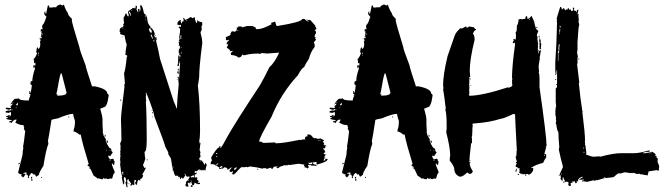

<svg xmlns="http://www.w3.org/2000/svg" viewBox="-20 -773 2923 844"><path d="M243.2 -752.9H247.1L252.9 -749H254.9L260.7 -752.9Q269.5 -726.6 278.3 -715.8Q278.3 -706.5 295.9 -690.4V-682.6Q295.9 -673.3 329.1 -565.4Q329.1 -556.2 356.4 -485.4Q356.4 -478 383.8 -395.5V-393.6H395.5Q452.1 -382.8 452.1 -360.4Q455.6 -360.4 458 -354.5Q451.2 -301.8 436.5 -301.8Q425.3 -295.9 420.9 -295.9V-293.9Q430.7 -260.7 430.7 -247.1V-223.6Q430.7 -213.9 432.6 -194.3H430.7L434.6 -182.6Q432.6 -178.7 432.6 -176.8L436.5 -178.7Q436.5 -173.3 446.3 -159.2L444.3 -155.3Q457.5 -120.1 467.8 -120.1Q469.7 -116.2 469.7 -114.3V-108.4Q472.7 -108.4 475.6 -102.5Q465.8 -90.8 465.8 -86.9L456.1 -88.9V-86.9Q457.5 -73.2 467.8 -73.2Q471.2 -75.2 475.6 -75.2Q478.5 -75.2 481.4 -69.3Q479.5 -69.3 479.5 -67.4Q483.4 -66.9 483.4 -63.5V-57.6L481.4 -47.9Q475.6 -47.9 475.6 -53.7H471.7V-51.8Q471.7 -46.4 485.4 -14.6Q479.5 -14.6 473.6 10.7L469.7 12.7H467.8Q465.8 12.7 465.8 10.7Q458 14.6 454.1 14.6Q448.2 12.7 448.2 10.7L444.3 12.7H440.4Q435.5 8.8 434.6 8.8Q432.6 12.7 432.6 14.6H426.8Q421.4 14.6 415 10.7Q411.1 12.7 409.2 12.7Q409.2 9.8 391.6 -1Q377.9 -31.7 376 -32.2Q370.1 -32.2 370.1 -36.1H376Q376 -38.6 364.3 -45.9Q364.3 -48.8 370.1 -51.8Q342.8 -140.1 335 -180.7Q333 -180.7 333 -182.6L329.1 -180.7Q319.8 -190.9 301.8 -196.3V-198.2L305.7 -200.2L303.7 -204.1Q309.6 -213.4 309.6 -241.2Q301.8 -263.7 301.8 -272.5Q280.8 -272.5 235.4 -252.9Q206.1 -248 206.1 -245.1Q194.3 -168 190.4 -151.4Q192.4 -147.9 192.4 -143.6V-139.6Q182.6 -117.2 170.9 -43.9Q151.4 -15.1 151.4 -4.9L141.6 2.9H139.6Q136.7 2.9 133.8 -6.8Q129.9 -4.9 127.9 -4.9Q127.9 -7.8 120.1 -12.7Q114.7 -12.2 106.4 4.9Q108.4 8.8 108.4 10.7Q104.5 8.8 102.5 8.8V4.9L104.5 1Q102.5 1 98.6 -6.8Q94.7 -4.9 92.8 -4.9V-8.8H96.7V-14.6H92.8L83 -12.7V-8.8L86.9 -10.7L90.8 -4.9Q83.5 6.8 81.1 6.8Q76.2 1 73.2 1V-2.9H77.1V-4.9Q59.6 -10.3 59.6 -14.6L79.1 -92.8Q79.1 -105.5 83 -126H81.1Q85 -143.6 90.8 -196.3L85 -206.1V-208Q85 -210 86.9 -210Q83 -219.7 83 -223.6H75.2Q65.9 -223.6 47.9 -233.4V-235.4L53.7 -247.1H45.9Q37.6 -244.1 30.3 -231.4Q30.3 -235.4 20.5 -235.4V-239.3L32.2 -243.2V-245.1Q6.8 -247.6 6.8 -252.9Q14.6 -252.9 14.6 -258.8H6.8V-262.7Q14.6 -262.7 20.5 -268.6Q21 -264.6 24.4 -264.6H28.3V-280.3Q24.9 -280.3 16.6 -276.4Q13.7 -278.3 4.9 -278.3V-284.2L18.6 -288.1L22.5 -286.1Q30.3 -289.1 30.3 -292L26.4 -293.9Q22.5 -293.5 22.5 -290Q4.9 -292.5 4.9 -295.9Q5.4 -299.8 8.8 -299.8L28.3 -297.9L26.4 -307.6Q34.2 -310.5 34.2 -313.5V-319.3L26.4 -313.5V-315.4Q41 -338.9 47.9 -338.9Q61.5 -338.9 63.5 -340.8Q63.5 -331.1 106.4 -331.1Q107.4 -342.3 112.3 -348.6L110.4 -352.5L114.3 -354.5Q114.3 -360.4 108.4 -360.4V-364.3Q108.4 -366.2 110.4 -366.2L108.4 -370.1V-372.1H112.3V-364.3Q116.7 -364.3 120.1 -399.4Q114.3 -399.4 114.3 -403.3V-411.1Q114.3 -416 122.1 -417Q122.1 -436.5 133.8 -471.7Q131.8 -475.1 131.8 -479.5H129.9V-475.6H126L127.9 -487.3H131.8V-483.4Q135.7 -483.4 135.7 -487.3V-497.1L131.8 -495.1H129.9V-501L127.9 -514.6Q133.3 -514.6 143.6 -540Q140.6 -540 137.7 -545.9L141.6 -547.9Q141.6 -549.8 139.6 -549.8Q141.6 -565.4 145.5 -565.4Q147.5 -562 147.5 -557.6Q157.2 -560.1 157.2 -581.1L155.3 -590.8L159.2 -592.8L157.2 -596.7V-606.4H159.2L163.1 -604.5V-610.4H159.2Q159.2 -613.3 163.1 -627.9H161.1L163.1 -631.8V-635.7L159.2 -633.8V-643.6Q161.1 -643.6 165 -645.5Q165 -643.6 167 -643.6V-647.5L165 -655.3Q167 -659.2 167 -661.1Q165 -661.1 165 -663.1Q172.9 -663.1 182.6 -696.3Q184.6 -696.3 184.6 -698.2L174.8 -710V-717.8Q175.3 -721.7 178.7 -721.7H180.7Q180.7 -719.7 178.7 -719.7Q180.7 -716.3 180.7 -711.9H182.6L190.4 -749H194.3L198.2 -739.3L217.8 -741.2H227.5Q227.5 -747.6 243.2 -752.9ZM165 -626V-620.1H167V-626ZM163.1 -616.2V-612.3H165V-616.2ZM151.4 -604.5H153.3V-600.6H151.4ZM147.5 -538.1 151.4 -536.1V-542Q147.5 -541.5 147.5 -538.1ZM147.5 -532.2V-528.3H149.4V-532.2ZM247.1 -450.2Q239.3 -426.3 233.4 -385.7H231.4Q231.4 -383.8 233.4 -383.8L227.5 -358.4H233.4L231.4 -354.5V-352.5H233.4Q272.5 -352.5 272.5 -366.2L251 -450.2ZM36.1 -325.2V-321.3H38.1V-325.2ZM55.7 -321.3Q55.7 -317.9 49.8 -311.5Q51.8 -311.5 55.7 -309.6Q56.2 -313.5 59.6 -313.5Q57.6 -316.9 57.6 -321.3ZM49.8 -301.8V-297.9H51.8V-301.8ZM32.2 -292V-288.1H34.2V-292ZM18.6 -260.7V-258.8H22.5V-260.7ZM280.3 -260.7H284.2V-256.8H280.3ZM440.4 -180.7Q444.3 -180.2 444.3 -176.8V-172.9H440.4ZM448.2 -155.3H450.2Q454.1 -154.8 454.1 -151.4V-145.5H450.2ZM448.2 -114.3V-110.4H450.2V-114.3ZM461.9 -114.3V-112.3H465.8V-114.3ZM461.9 -71.3V-67.4H465.8V-71.3ZM67.4 -57.6V-55.7Q67.4 -52.7 61.5 -49.8V-55.7Q63.5 -55.7 67.4 -57.6ZM116.2 4.9H122.1V6.8Q122.1 7.8 118.2 12.7V14.6Q124 14.6 124 18.6L118.2 22.5L116.2 8.8ZM161.1 4.9H165V8.8H161.1Z M599.6 -750Q606 -750 613.3 -712.9Q625 -712.9 628.9 -679.7Q628.9 -667.5 652.3 -642.6Q660.2 -631.8 660.2 -619.1H658.2Q658.2 -609.4 666 -607.4Q666 -609.4 668 -609.4V-601.6H669.9Q666 -596.7 666 -593.8Q675.8 -555.2 683.6 -513.7L744.1 -326.2Q755.9 -300.8 755.9 -296.9H757.8Q757.8 -323.7 765.6 -402.3Q763.7 -419.4 763.7 -431.6H759.8V-435.5H765.6V-431.6H767.6Q767.6 -447.8 771.5 -492.2V-496.1L767.6 -494.1Q767.6 -496.1 765.6 -496.1V-494.1L767.6 -484.4L759.8 -482.4V-484.4Q763.7 -494.6 763.7 -525.4V-529.3H767.6V-523.4L771.5 -525.4Q771.5 -523.4 773.4 -523.4V-529.3Q765.6 -529.3 765.6 -546.9Q765.6 -560.5 771.5 -560.5V-562.5Q771.5 -564.5 769.5 -564.5L771.5 -568.4V-572.3Q767.6 -570.3 765.6 -570.3H763.7V-572.3H767.6L765.6 -585.9Q766.1 -599.6 769.5 -599.6L767.6 -609.4Q771.5 -630.4 771.5 -636.7V-648.4Q765.6 -648.4 765.6 -652.3Q766.1 -656.2 769.5 -656.2H771.5L775.4 -654.3V-664.1H773.4L769.5 -662.1Q766.1 -664.1 759.8 -664.1V-668Q759.8 -679.7 773.4 -685.5L775.4 -681.6Q773.4 -677.7 773.4 -675.8Q777.3 -675.8 777.3 -669.9H779.3Q779.3 -679.7 787.1 -679.7V-685.5L785.2 -695.3Q793 -691.4 793 -685.5Q804.7 -688.5 816.4 -697.3H820.3L826.2 -693.4H828.1L834 -697.3H835.9Q839.4 -671.9 845.7 -671.9Q845.7 -677.7 847.7 -677.7L845.7 -681.6V-683.6H847.7Q855 -676.8 867.2 -675.8L869.1 -671.9V-662.1L865.2 -656.2Q865.2 -654.3 867.2 -654.3L865.2 -650.4L867.2 -646.5Q867.2 -640.1 861.3 -630.9Q869.1 -601.6 869.1 -585.9V-582Q855.5 -479.5 855.5 -433.6Q851.1 -398.4 849.6 -398.4Q859.4 -315.9 859.4 -199.2Q859.4 -168 855.5 -152.3L857.4 -148.4L855.5 -144.5V-142.6H857.4V-146.5L861.3 -144.5L857.4 -113.3Q861.3 -105.5 861.3 -101.6L859.4 -97.7L861.3 -85.9V-84Q861.3 -81.1 855.5 -78.1Q857.4 -74.7 857.4 -68.4H859.4Q861.3 -68.4 861.3 -70.3Q868.7 -68.4 878.9 -48.8H880.9Q880.9 -56.6 884.8 -56.6Q888.7 -50.3 888.7 -44.9Q885.3 -40.5 882.8 -23.4L878.9 -25.4L875 -23.4Q875 -27.3 871.1 -27.3Q871.1 -23.4 867.2 -23.4L861.3 -27.3Q861.3 -23.4 857.4 -23.4V-29.3H855.5Q855.5 -27.8 843.8 -19.5L839.8 -21.5Q835.9 -21 835.9 -17.6V-13.7L843.8 -11.7V-7.8L835.9 -5.9Q836.4 7.8 839.8 7.8Q843.8 5.9 845.7 5.9L847.7 9.8Q845.7 13.7 845.7 15.6Q850.6 21.5 853.5 21.5V23.4L849.6 29.3L853.5 31.2L857.4 29.3L859.4 33.2V35.2L851.6 37.1Q851.6 35.2 849.6 35.2Q849.6 37.1 847.7 37.1Q847.7 33.2 843.8 33.2Q843.8 35.2 841.8 35.2Q841.8 32.2 835.9 29.3Q833.5 41 830.1 41H828.1Q825.2 41 822.3 35.2L824.2 31.2Q817.9 27.3 814.5 27.3L816.4 31.2V33.2H812.5V29.3H810.5L804.7 33.2Q808.6 43 808.6 46.9H798.8L794.9 41Q796.4 33.2 798.8 33.2L796.9 29.3L802.7 19.5L806.6 21.5H808.6V19.5Q808.6 17.6 806.6 17.6L814.5 3.9Q810.5 3.9 810.5 2L806.6 3.9H802.7Q800.3 3.9 793 -9.8L791 -5.9Q794.9 -5.4 794.9 -2L785.2 11.7H783.2L777.3 7.8H775.4V13.7H771.5Q771.5 3.9 767.6 3.9Q767.6 5.9 765.6 5.9L759.8 -2L755.9 0H752Q747.6 0 742.2 -23.4Q738.3 -23.4 738.3 -25.4L740.2 -29.3Q736.8 -37.1 732.4 -70.3Q732.4 -77.1 720.7 -93.8Q718.8 -100.6 718.8 -101.6H720.7L707 -127Q707 -133.8 658.2 -261.7Q658.2 -277.8 623 -365.2H621.1V-361.3Q621.1 -359.4 623 -359.4L621.1 -349.6V-341.8Q621.1 -335.4 623 -332Q623 -330.1 621.1 -326.2Q625 -265.6 625 -164.1V-158.2Q625 -105.5 615.2 -105.5Q617.2 -78.1 619.1 -76.2Q613.8 -56.6 609.4 -50.8V-43Q613.3 -43 613.3 -35.2H615.2L619.1 -37.1Q619.1 -35.2 621.1 -35.2Q613.8 -18.1 605.5 -5.9V-3.9H609.4Q606.9 13.7 595.7 13.7V15.6L597.7 19.5L593.8 21.5Q593.8 17.6 589.8 17.6Q584.5 17.6 582 39.1H580.1Q577.1 39.1 574.2 33.2V29.3L578.1 23.4V17.6Q574.7 19.5 570.3 19.5V41H568.4L562.5 37.1Q562.5 40 556.6 43H552.7V41L556.6 33.2L546.9 21.5Q544.9 18.1 544.9 13.7Q542 13.7 539.1 19.5V23.4Q539.1 27.8 541 31.2Q539.1 34.7 539.1 39.1L541 48.8L537.1 50.8Q535.2 47.4 531.2 27.3L535.2 25.4Q533.2 5.9 529.3 5.9H525.4Q525.4 11.7 523.4 11.7L527.3 25.4Q525.4 28.3 525.4 37.1H521.5L515.6 9.8V7.8Q515.6 5.9 517.6 5.9Q511.7 -12.7 507.8 -52.7Q509.8 -56.6 509.8 -58.6Q507.8 -62.5 507.8 -64.5H509.8L507.8 -68.4Q507.8 -76.7 509.8 -89.8L507.8 -93.8Q509.8 -97.2 509.8 -101.6Q509.8 -103.5 507.8 -103.5L509.8 -113.3V-132.8Q509.8 -137.2 507.8 -140.6L513.7 -156.2Q513.7 -191.9 511.7 -248Q511.7 -270 527.3 -392.6L525.4 -402.3H529.3L525.4 -451.2Q531.2 -463.4 537.1 -521.5Q539.1 -521.5 539.1 -527.3Q539.1 -531.2 531.2 -531.2Q531.2 -547.4 537.1 -578.1Q533.2 -583.5 527.3 -617.2Q507.8 -622.1 507.8 -625V-627L509.8 -630.9Q505.9 -630.9 505.9 -634.8V-636.7Q505.9 -650.9 517.6 -654.3Q517.6 -652.3 519.5 -652.3Q519.5 -655.3 523.4 -660.2Q521.5 -663.6 521.5 -668Q525.4 -668 525.4 -671.9Q523.4 -679.7 523.4 -695.3Q531.2 -707 531.2 -712.9H537.1Q537.1 -701.2 546.9 -701.2L544.9 -705.1L546.9 -709Q543 -709 543 -712.9H544.9L543 -716.8V-720.7Q543 -725.1 560.5 -734.4Q560.5 -738.3 568.4 -738.3V-736.3H572.3V-740.2H574.2V-736.3H576.2V-748H578.1Q582 -747.6 582 -744.1V-742.2L580.1 -730.5Q585.9 -721.7 585.9 -718.8H587.9V-722.7L585.9 -732.4Q587.9 -732.4 591.8 -734.4Q593.8 -731.4 593.8 -722.7H595.7L597.7 -732.4V-734.4L595.7 -748ZM556.6 -728.5V-724.6H558.6V-728.5ZM546.9 -722.7V-716.8Q552.7 -710.9 552.7 -703.1H554.7V-712.9Q550.8 -721.7 546.9 -722.7ZM617.2 -709V-697.3H619.1V-709ZM619.1 -687.5V-683.6H621.1V-687.5ZM798.8 -683.6V-681.6H802.7V-683.6ZM640.6 -652.3V-650.4Q641.1 -646.5 644.5 -646.5V-648.4Q644.5 -652.3 640.6 -652.3ZM519.5 -650.4V-646.5H521.5V-650.4ZM634.8 -648.4Q634.8 -632.3 646.5 -627V-628.9Q644.5 -632.8 644.5 -634.8L648.4 -632.8V-634.8Q645 -643.6 636.7 -648.4ZM642.6 -623V-621.1H646.5V-623ZM642.6 -619.1V-617.2Q648.4 -607.4 648.4 -603.5H652.3Q652.3 -607.4 646.5 -619.1ZM662.1 -619.1H664.1V-615.2H662.1ZM773.4 -617.2V-601.6H777.3V-603.5L775.4 -607.4Q777.3 -610.8 777.3 -615.2V-617.2ZM515.6 -611.3H519.5V-609.4H515.6ZM660.2 -603.5V-599.6H662.1V-603.5ZM654.3 -597.7V-595.7Q656.2 -591.8 656.2 -589.8H658.2V-595.7ZM769.5 -591.8V-587.9H771.5V-591.8ZM775.4 -566.4V-562.5H777.3V-566.4ZM775.4 -544.9V-537.1H777.3V-544.9ZM769.5 -539.1V-535.2H771.5V-539.1ZM769.5 -519.5V-515.6H771.5V-519.5ZM767.6 -502V-498H771.5V-502ZM761.7 -470.7H765.6V-462.9H761.7ZM759.8 -459H765.6V-449.2H763.7Q759.8 -449.2 759.8 -453.1ZM757.8 -423.8H761.7V-421.9H757.8ZM511.7 -335.9 513.7 -332 509.8 -330.1 507.8 -334ZM646.5 -287.1H650.4V-285.2H646.5ZM648.4 -279.3H652.3V-275.4H648.4ZM648.4 -259.8H652.3V-257.8H648.4ZM625 -72.3H628.9V-68.4H625ZM859.4 -66.4V-64.5H863.3V-66.4ZM740.2 -41V-37.1H742.2V-41ZM515.6 -13.7Q519.5 -13.7 519.5 -3.9H521.5V-19.5Q518.6 -19.5 515.6 -13.7ZM843.8 -15.6H845.7V-11.7H843.8ZM818.4 2Q820.3 5.9 820.3 7.8L824.2 5.9H830.1L834 7.8V2Q834 -2 830.1 -2H828.1Q823.2 2 818.4 2ZM818.4 21.5Q818.8 25.4 822.3 25.4V21.5ZM544.9 33.2H548.8Q548.8 37.1 544.9 37.1ZM822.3 41H826.2V48.8H822.3Q818.4 48.8 818.4 44.9Q818.8 41 822.3 41Z M1308.6 -689.9H1318.4Q1329.6 -678.2 1337.9 -678.2L1328.1 -686V-688L1335.9 -684.1Q1339.8 -686 1341.8 -686Q1344.2 -686 1367.2 -658.7L1365.2 -654.8Q1369.6 -654.8 1371.1 -645Q1363.3 -642.1 1363.3 -639.2Q1366.2 -639.2 1369.1 -633.3V-627.4Q1363.3 -620.1 1363.3 -613.8V-609.9H1367.2V-606L1365.2 -602.1Q1369.1 -601.6 1369.1 -598.1L1359.4 -586.4Q1363.3 -580.1 1363.3 -574.7V-566.9Q1345.7 -545.4 1337.9 -514.2Q1322.8 -492.2 1316.4 -477.1Q1308.1 -476.6 1289.1 -441.9Q1214.8 -361.3 1173.8 -260.3Q1119.1 -165.5 1119.1 -150.9H1121.1Q1123 -150.9 1123 -148.9L1127 -150.9L1136.7 -145H1146.5Q1160.2 -145 1189.5 -147Q1189.9 -143.1 1193.4 -143.1Q1223.6 -143.1 1298.8 -158.7V-156.7Q1308.1 -160.6 1322.3 -160.6Q1320.3 -164.6 1320.3 -166.5Q1321.8 -174.3 1334 -174.3V-176.3H1330.1V-178.2Q1330.6 -182.1 1334 -182.1H1335.9Q1347.7 -182.1 1355.5 -168.5Q1358.4 -168.5 1363.3 -164.6L1367.2 -166.5Q1375 -162.6 1378.9 -162.6L1388.7 -164.6Q1404.3 -157.2 1404.3 -154.8V-152.8H1398.4L1406.2 -139.2Q1402.3 -138.7 1402.3 -135.3L1414.1 -133.3V-129.4H1408.2L1410.2 -125.5L1406.2 -119.6L1402.3 -121.6H1400.4V-117.7Q1405.3 -117.7 1410.2 -104Q1404.3 -102.5 1402.3 -96.2L1412.1 -94.2L1404.3 -80.6H1410.2V-78.6Q1404.8 -78.6 1402.3 -66.9H1404.3Q1410.2 -66.9 1410.2 -74.7H1419.9V-72.8Q1419.9 -62 1373 -49.3L1371.1 -53.2V-55.2L1373 -59.1Q1371.1 -59.1 1367.2 -61L1357.4 -59.1Q1353.5 -61 1351.6 -61Q1351.6 -57.1 1335.9 -57.1Q1337.9 -53.2 1337.9 -51.3H1353.5L1351.6 -55.2V-59.1H1355.5Q1355.5 -49.3 1367.2 -49.3Q1371.1 -48.8 1371.1 -45.4V-43.5Q1360.4 -45.4 1355.5 -45.4Q1351.6 -43.5 1349.6 -43.5Q1349.6 -47.4 1345.7 -47.4H1334V-41.5H1337.9V-39.6Q1337.9 -36.6 1330.1 -31.7Q1330.1 -34.7 1324.2 -37.6L1320.3 -35.6L1318.4 -39.6Q1320.3 -39.6 1320.3 -41.5Q1316.4 -41.5 1316.4 -45.4L1318.4 -49.3L1293 -53.2L1252 -47.4Q1248 -49.3 1246.1 -49.3L1244.1 -45.4L1240.2 -47.4Q1236.3 -45.4 1234.4 -45.4Q1230.5 -47.4 1228.5 -47.4Q1228.5 -44.9 1209 -39.6Q1209 -36.6 1201.2 -33.7Q1195.3 -33.7 1195.3 -41.5Q1179.7 -41.5 1179.7 -31.7H1171.9V-35.6H1169.9Q1166.5 -35.6 1152.3 -29.8Q1152.3 -33.7 1148.4 -33.7H1140.6Q1136.2 -33.7 1132.8 -31.7Q1112.8 -37.6 1078.1 -41.5L1068.4 -37.6L1064.5 -39.6Q1053.7 -37.6 1046.9 -37.6Q1044.9 -37.6 1044.9 -39.6Q1039.1 -39.6 1015.6 -12.2L1007.8 -6.3H1003.9L1000 -8.3Q1003.9 -14.6 1003.9 -20H1002Q998 -19.5 998 -16.1Q988.3 -18.6 988.3 -22Q988.3 -23.9 998 -35.6V-37.6Q996.1 -37.6 980.5 -25.9Q980.5 -37.6 964.8 -37.6Q964.8 -34.7 959 -31.7H957L953.1 -33.7Q953.1 -29.8 949.2 -29.8H947.3Q943.4 -29.8 943.4 -33.7L945.3 -37.6Q937 -37.6 933.6 -45.4Q929.7 -43.5 927.7 -43.5V-47.4L939.5 -51.3Q939.5 -55.2 935.5 -55.2Q935.5 -52.7 925.8 -47.4Q919.4 -51.3 914.1 -51.3H906.2V-55.2Q906.2 -61.5 912.1 -68.8Q908.2 -75.2 908.2 -80.6Q928.2 -115.7 941.4 -125.5Q941.4 -123.5 943.4 -123.5Q943.4 -131.3 947.3 -131.3H949.2V-129.4L947.3 -125.5L951.2 -123.5Q961.4 -138.2 978.5 -170.4Q1009.8 -227.1 1123 -398.9Q1140.6 -429.2 1164.1 -477.1Q1188.5 -499.5 1207 -541.5H1205.1Q1199.2 -541.5 1154.3 -537.6Q1137.7 -539.6 1127 -539.6L1125 -535.6L1115.2 -537.6Q1079.1 -537.6 1054.7 -529.8V-531.7L1050.8 -529.8L1044.9 -533.7Q1041.5 -520 1027.3 -520Q1022 -528.3 996.1 -531.7L994.1 -535.6Q998 -547.4 1003.9 -547.4V-549.3H1000L990.2 -547.4V-549.3L992.2 -553.2Q987.8 -553.2 976.6 -564.9L982.4 -574.7V-578.6H976.6V-584.5Q982.9 -594.2 986.3 -594.2V-598.1L982.4 -596.2H976.6Q972.7 -596.2 972.7 -600.1Q972.7 -602.1 974.6 -602.1L972.7 -606V-609.9Q975.1 -609.9 994.1 -619.6L992.2 -623.5Q997.6 -635.3 1000 -635.3H1005.9Q1007.8 -635.3 1007.8 -633.3Q1021.5 -633.3 1021.5 -648.9Q1019.5 -648.9 1019.5 -650.9Q1027.3 -651.9 1027.3 -656.7H1043V-652.8Q1045.9 -652.8 1066.4 -658.7H1089.8Q1105.5 -652.3 1105.5 -648.9Q1103.5 -648.9 1103.5 -647L1107.4 -645H1113.3Q1134.3 -645 1173.8 -666.5L1171.9 -670.4V-672.4L1189.5 -678.2Q1194.3 -658.7 1197.3 -658.7H1199.2Q1308.6 -676.3 1308.6 -689.9ZM1023.4 -641.1Q1023.9 -637.2 1027.3 -637.2V-641.1ZM1378.9 -156.7V-154.8H1382.8V-156.7ZM1384.8 -154.8V-152.8H1388.7V-154.8ZM929.7 -100.1V-96.2H931.6Q935.5 -96.2 935.5 -100.1ZM929.7 -86.4V-82.5H935.5V-84.5Q933.6 -84.5 929.7 -86.4ZM947.3 -37.6V-33.7H949.2Q954.1 -37.6 959 -37.6Q959 -40.5 953.1 -43.5Q950.2 -43.5 947.3 -37.6ZM1197.3 -41.5V-39.6H1201.2V-41.5ZM1009.8 -31.7V-25.9H1011.7Q1014.2 -25.9 1021.5 -35.6V-37.6Q1009.8 -35.2 1009.8 -31.7ZM1111.3 -31.7Q1115.2 -31.2 1115.2 -27.8L1111.3 -25.9Z M1667 -752.9H1670.9L1676.8 -749H1678.7L1684.6 -752.9Q1693.4 -726.6 1702.1 -715.8Q1702.1 -706.5 1719.7 -690.4V-682.6Q1719.7 -673.3 1752.9 -565.4Q1752.9 -556.2 1780.3 -485.4Q1780.3 -478 1807.6 -395.5V-393.6H1819.3Q1876 -382.8 1876 -360.4Q1879.4 -360.4 1881.8 -354.5Q1875 -301.8 1860.4 -301.8Q1849.1 -295.9 1844.7 -295.9V-293.9Q1854.5 -260.7 1854.5 -247.1V-223.6Q1854.5 -213.9 1856.4 -194.3H1854.5L1858.4 -182.6Q1856.4 -178.7 1856.4 -176.8L1860.4 -178.7Q1860.4 -173.3 1870.1 -159.2L1868.2 -155.3Q1881.3 -120.1 1891.6 -120.1Q1893.6 -116.2 1893.6 -114.3V-108.4Q1896.5 -108.4 1899.4 -102.5Q1889.6 -90.8 1889.6 -86.9L1879.9 -88.9V-86.9Q1881.3 -73.2 1891.6 -73.2Q1895 -75.2 1899.4 -75.2Q1902.3 -75.2 1905.3 -69.3Q1903.3 -69.3 1903.3 -67.4Q1907.2 -66.9 1907.2 -63.5V-57.6L1905.3 -47.9Q1899.4 -47.9 1899.4 -53.7H1895.5V-51.8Q1895.5 -46.4 1909.2 -14.6Q1903.3 -14.6 1897.5 10.7L1893.6 12.7H1891.6Q1889.6 12.7 1889.6 10.7Q1881.8 14.6 1877.9 14.6Q1872.1 12.7 1872.1 10.7L1868.2 12.7H1864.3Q1859.4 8.8 1858.4 8.8Q1856.4 12.7 1856.4 14.6H1850.6Q1845.2 14.6 1838.9 10.7Q1835 12.7 1833 12.7Q1833 9.8 1815.4 -1Q1801.8 -31.7 1799.8 -32.2Q1793.9 -32.2 1793.9 -36.1H1799.8Q1799.8 -38.6 1788.1 -45.9Q1788.1 -48.8 1793.9 -51.8Q1766.6 -140.1 1758.8 -180.7Q1756.8 -180.7 1756.8 -182.6L1752.9 -180.7Q1743.7 -190.9 1725.6 -196.3V-198.2L1729.5 -200.2L1727.5 -204.1Q1733.4 -213.4 1733.4 -241.2Q1725.6 -263.7 1725.6 -272.5Q1704.6 -272.5 1659.2 -252.9Q1629.9 -248 1629.9 -245.1Q1618.2 -168 1614.3 -151.4Q1616.2 -147.9 1616.2 -143.6V-139.6Q1606.4 -117.2 1594.7 -43.9Q1575.2 -15.1 1575.2 -4.9L1565.4 2.9H1563.5Q1560.5 2.9 1557.6 -6.8Q1553.7 -4.9 1551.8 -4.9Q1551.8 -7.8 1543.9 -12.7Q1538.6 -12.2 1530.3 4.9Q1532.2 8.8 1532.2 10.7Q1528.3 8.8 1526.4 8.8V4.9L1528.3 1Q1526.4 1 1522.5 -6.8Q1518.6 -4.9 1516.6 -4.9V-8.8H1520.5V-14.6H1516.6L1506.8 -12.7V-8.8L1510.7 -10.7L1514.6 -4.9Q1507.3 6.8 1504.9 6.8Q1500 1 1497.1 1V-2.9H1501V-4.9Q1483.4 -10.3 1483.4 -14.6L1502.9 -92.8Q1502.9 -105.5 1506.8 -126H1504.9Q1508.8 -143.6 1514.6 -196.3L1508.8 -206.1V-208Q1508.8 -210 1510.7 -210Q1506.8 -219.7 1506.8 -223.6H1499Q1489.7 -223.6 1471.7 -233.4V-235.4L1477.5 -247.1H1469.7Q1461.4 -244.1 1454.1 -231.4Q1454.1 -235.4 1444.3 -235.4V-239.3L1456.1 -243.2V-245.1Q1430.7 -247.6 1430.7 -252.9Q1438.5 -252.9 1438.5 -258.8H1430.7V-262.7Q1438.5 -262.7 1444.3 -268.6Q1444.8 -264.6 1448.2 -264.6H1452.1V-280.3Q1448.7 -280.3 1440.4 -276.4Q1437.5 -278.3 1428.7 -278.3V-284.2L1442.4 -288.1L1446.3 -286.1Q1454.1 -289.1 1454.1 -292L1450.2 -293.9Q1446.3 -293.5 1446.3 -290Q1428.7 -292.5 1428.7 -295.9Q1429.2 -299.8 1432.6 -299.8L1452.1 -297.9L1450.2 -307.6Q1458 -310.5 1458 -313.5V-319.3L1450.2 -313.5V-315.4Q1464.8 -338.9 1471.7 -338.9Q1485.4 -338.9 1487.3 -340.8Q1487.3 -331.1 1530.3 -331.1Q1531.2 -342.3 1536.1 -348.6L1534.2 -352.5L1538.1 -354.5Q1538.1 -360.4 1532.2 -360.4V-364.3Q1532.2 -366.2 1534.2 -366.2L1532.2 -370.1V-372.1H1536.1V-364.3Q1540.5 -364.3 1543.9 -399.4Q1538.1 -399.4 1538.1 -403.3V-411.1Q1538.1 -416 1545.9 -417Q1545.9 -436.5 1557.6 -471.7Q1555.7 -475.1 1555.7 -479.5H1553.7V-475.6H1549.8L1551.8 -487.3H1555.7V-483.4Q1559.6 -483.4 1559.6 -487.3V-497.1L1555.7 -495.1H1553.7V-501L1551.8 -514.6Q1557.1 -514.6 1567.4 -540Q1564.5 -540 1561.5 -545.9L1565.4 -547.9Q1565.4 -549.8 1563.5 -549.8Q1565.4 -565.4 1569.3 -565.4Q1571.3 -562 1571.3 -557.6Q1581.1 -560.1 1581.1 -581.1L1579.1 -590.8L1583 -592.8L1581.1 -596.7V-606.4H1583L1586.9 -604.5V-610.4H1583Q1583 -613.3 1586.9 -627.9H1585L1586.9 -631.8V-635.7L1583 -633.8V-643.6Q1585 -643.6 1588.9 -645.5Q1588.9 -643.6 1590.8 -643.6V-647.5L1588.9 -655.3Q1590.8 -659.2 1590.8 -661.1Q1588.9 -661.1 1588.9 -663.1Q1596.7 -663.1 1606.4 -696.3Q1608.4 -696.3 1608.4 -698.2L1598.6 -710V-717.8Q1599.1 -721.7 1602.5 -721.7H1604.5Q1604.5 -719.7 1602.5 -719.7Q1604.5 -716.3 1604.5 -711.9H1606.4L1614.3 -749H1618.2L1622.1 -739.3L1641.6 -741.2H1651.4Q1651.4 -747.6 1667 -752.9ZM1588.9 -626V-620.1H1590.8V-626ZM1586.9 -616.2V-612.3H1588.9V-616.2ZM1575.2 -604.5H1577.1V-600.6H1575.2ZM1571.3 -538.1 1575.2 -536.1V-542Q1571.3 -541.5 1571.3 -538.1ZM1571.3 -532.2V-528.3H1573.2V-532.2ZM1670.9 -450.2Q1663.1 -426.3 1657.2 -385.7H1655.3Q1655.3 -383.8 1657.2 -383.8L1651.4 -358.4H1657.2L1655.3 -354.5V-352.5H1657.2Q1696.3 -352.5 1696.3 -366.2L1674.8 -450.2ZM1460 -325.2V-321.3H1461.9V-325.2ZM1479.5 -321.3Q1479.5 -317.9 1473.6 -311.5Q1475.6 -311.5 1479.5 -309.6Q1480 -313.5 1483.4 -313.5Q1481.4 -316.9 1481.4 -321.3ZM1473.6 -301.8V-297.9H1475.6V-301.8ZM1456.1 -292V-288.1H1458V-292ZM1442.4 -260.7V-258.8H1446.3V-260.7ZM1704.1 -260.7H1708V-256.8H1704.1ZM1864.3 -180.7Q1868.2 -180.2 1868.2 -176.8V-172.9H1864.3ZM1872.1 -155.3H1874Q1877.9 -154.8 1877.9 -151.4V-145.5H1874ZM1872.1 -114.3V-110.4H1874V-114.3ZM1885.7 -114.3V-112.3H1889.6V-114.3ZM1885.7 -71.3V-67.4H1889.6V-71.3ZM1491.2 -57.6V-55.7Q1491.2 -52.7 1485.4 -49.8V-55.7Q1487.3 -55.7 1491.2 -57.6ZM1540 4.9H1545.9V6.8Q1545.9 7.8 1542 12.7V14.6Q1547.9 14.6 1547.9 18.6L1542 22.5L1540 8.8ZM1585 4.9H1588.9V8.8H1585Z M2306.6 -689.9V-686Q2310.5 -686 2310.5 -689.9ZM2337.9 -654.8H2341.8V-648.9Q2337.9 -648.9 2337.9 -652.8ZM2347.7 -615.7H2351.6V-607.9Q2347.7 -607.9 2347.7 -611.8ZM2349.6 -604H2351.6Q2355 -604 2357.4 -590.3Q2355.5 -586.4 2355.5 -584.5Q2359.4 -584 2359.4 -580.6L2357.4 -561Q2359.4 -561 2359.4 -559.1L2351.6 -555.2V-586.4Q2351.6 -590.8 2349.6 -594.2L2351.6 -598.1Q2349.6 -602.1 2349.6 -604ZM2044.9 -428.2H2048.8V-424.3H2044.9ZM2046.9 -398.9H2050.8V-397H2046.9ZM2371.1 -88.4H2375V-92.3Q2371.1 -91.8 2371.1 -88.4ZM2044.9 -68.8H2048.8V-66.9H2044.9ZM2314.5 -39.6V-33.7H2316.4V-39.6ZM2252 -31.7V-29.8L2250 -18.1H2246.1V-20Q2247.6 -31.7 2252 -31.7ZM2255.9 -8.3H2261.7V-4.4H2255.9ZM2067.4 -650.4Q2066.9 -649.9 2066.4 -648.9Q2066.4 -645 2072.3 -645V-641.1Q2064.5 -641.1 2058.6 -623.5Q2065.4 -623.5 2066.4 -598.1Q2044.9 -511.7 2044.9 -461.4L2046.9 -434.1H2043V-404.8Q2043 -402.8 2041 -402.8L2043 -398.9V-379.4Q2043 -377.4 2041 -377.4L2043 -373.5V-359.9Q2043 -357.9 2041 -357.9Q2043 -354 2043 -352.1Q2098.6 -352.1 2212.9 -389.2V-387.2Q2232.4 -391.1 2232.4 -398.9Q2230.5 -402.8 2230.5 -404.8H2232.4L2230.5 -408.7V-410.6Q2230.5 -412.6 2232.4 -412.6L2230.5 -416.5Q2230.5 -422.9 2232.4 -426.3Q2232.4 -430.2 2230.5 -430.2Q2231.4 -489.3 2244.1 -576.7V-586.4H2242.2Q2242.2 -582.5 2240.2 -582.5Q2236.3 -584.5 2234.4 -584.5V-588.4Q2238.3 -593.3 2238.3 -596.2Q2236.3 -600.1 2236.3 -602.1H2240.2L2246.1 -598.1L2248 -607.9V-621.6L2246.1 -631.3Q2252 -631.3 2252 -652.8V-660.6Q2257.8 -665.5 2259.8 -688Q2264.2 -688 2267.6 -689.9Q2271.5 -688 2273.4 -688L2281.2 -689.9H2289.1Q2289.1 -701.7 2294.9 -701.7H2296.9L2298.8 -689.9Q2306.2 -689.9 2316.4 -703.6L2328.1 -678.2Q2334.5 -639.2 2345.7 -639.2V-631.3Q2342.3 -631.3 2339.8 -617.7L2343.8 -606Q2343.8 -604 2341.8 -604L2345.7 -578.6H2343.8L2345.7 -574.7Q2345.7 -572.8 2343.8 -572.8L2345.7 -568.8L2343.8 -559.1L2345.7 -555.2Q2345.7 -553.2 2343.8 -553.2Q2345.7 -545.9 2345.7 -537.6H2347.7V-547.4Q2345.7 -551.3 2345.7 -553.2L2351.6 -549.3H2353.5V-553.2L2357.4 -551.3Q2353.5 -520 2351.6 -520Q2351.6 -518.1 2353.5 -518.1Q2347.7 -487.8 2347.7 -481Q2349.6 -456.5 2349.6 -455.6H2347.7Q2351.6 -446.8 2351.6 -430.2V-389.2Q2382.8 -171.9 2382.8 -129.4H2378.9V-127.4Q2378.9 -125.5 2380.9 -125.5Q2373 -99.6 2373 -94.2L2377 -96.2Q2380.9 -95.7 2380.9 -92.3V-80.6Q2375 -74.2 2367.2 -57.1Q2335.9 -49.3 2318.4 -37.6V-35.6Q2324.2 -35.6 2324.2 -31.7Q2324.2 -13.7 2304.7 -4.4H2302.7V-8.3H2293V-0.5H2289.1V-2.4L2291 -6.3Q2289.1 -6.3 2285.2 -8.3Q2281.7 -6.3 2277.3 -6.3L2275.4 -10.3L2271.5 -8.3L2261.7 -14.2L2263.7 -18.1V-33.7H2253.9L2255.9 -37.6Q2246.1 -39.6 2246.1 -41.5Q2246.1 -46.4 2252 -55.2Q2248 -55.2 2248 -59.1V-61H2252Q2252 -64 2246.1 -84.5Q2250 -84.5 2250 -88.4V-98.1H2252L2250 -102.1Q2250 -104 2252 -104Q2252 -106 2250 -106Q2250 -109.9 2252 -109.9Q2244.1 -256.3 2244.1 -270L2240.2 -272H2236.3Q2191.4 -250.5 2179.7 -250.5Q2131.8 -235.4 2072.3 -231Q2056.6 -231 2056.6 -227.1Q2056.6 -221.2 2058.6 -221.2L2056.6 -211.4V-203.6Q2056.6 -170.4 2052.7 -170.4L2054.7 -166.5V-143.1H2050.8Q2043 -73.7 2043 -59.1L2046.9 -61H2048.8L2044.9 -55.2V-51.3Q2044.9 -41.5 2058.6 -20Q2054.7 -8.3 2043 -8.3L2035.2 -14.2H2033.2Q2013.7 3.4 2005.9 3.4H2000Q1976.6 -6.3 1976.6 -33.7Q1972.7 -47.9 1957 -66.9V-72.8Q1957 -81.1 1959 -88.4Q1959 -124 1941.4 -191.9L1943.4 -205.6V-225.1Q1943.4 -272.5 1937.5 -291.5L1939.5 -295.4Q1932.6 -356 1927.7 -381.3Q1927.7 -383.3 1929.7 -383.3L1927.7 -397Q1927.7 -444.8 1947.3 -525.9L1978.5 -615.7Q1984.9 -632.3 1998 -643.1Q2000 -648.9 2009.8 -648.9V-647L2027.3 -656.7Q2031.2 -656.7 2031.2 -650.9H2033.2L2043 -656.7L2063.5 -652.8V-650.4Z M2442.4 -742.2H2446.3L2450.2 -732.4H2454.1V-736.3H2460Q2460 -734.9 2463.9 -728.5H2465.8Q2466.8 -728.5 2471.7 -732.4L2475.6 -730.5V-736.3H2481.4V-730.5H2483.4L2487.3 -732.4Q2491.2 -727.5 2491.2 -724.6H2497.1Q2497.1 -730.5 2501 -730.5L2497.1 -738.3L2501 -740.2L2504.9 -734.4Q2502.9 -731 2502.9 -726.6Q2507.3 -726.6 2510.7 -724.6Q2510.7 -726.6 2512.7 -726.6V-718.8H2514.6Q2516.1 -730.5 2520.5 -730.5H2522.5Q2518.6 -711.4 2518.6 -709L2522.5 -710.9H2524.4Q2524.4 -709 2522.5 -705.1Q2524.4 -688.5 2524.4 -679.7H2522.5L2526.4 -664.1Q2522.5 -657.7 2518.6 -587.9V-554.7L2516.6 -543Q2518.6 -527.3 2520.5 -527.3L2518.6 -517.6V-494.1Q2518.6 -492.2 2516.6 -492.2L2526.4 -410.2Q2526.4 -408.2 2524.4 -408.2Q2530.3 -345.2 2540 -283.2H2542L2540 -279.3Q2551.8 -186.5 2551.8 -152.3H2549.8L2551.8 -148.4V-132.8H2555.7Q2555.7 -130.9 2553.7 -127Q2557.6 -106 2557.6 -99.6Q2555.7 -95.7 2555.7 -93.8Q2580.6 -84 2590.8 -84L2614.3 -85.9L2618.2 -84Q2676.8 -99.6 2709 -99.6H2768.6Q2789.6 -99.6 2831.1 -111.3H2836.9Q2836.9 -105.5 2829.1 -105.5H2823.2V-103.5Q2821.3 -103.5 2821.3 -105.5Q2806.6 -101.6 2805.7 -101.6V-99.6H2817.4Q2819.8 -99.6 2838.9 -103.5H2844.7V-107.4Q2859.4 -99.1 2862.3 -93.8Q2860.4 -89.8 2860.4 -87.9L2868.2 -84L2866.2 -80.1V-78.1Q2872.1 -78.1 2872.1 -74.2Q2870.1 -70.8 2870.1 -66.4H2872.1L2870.1 -62.5Q2877.9 -43.9 2877.9 -41L2876 -29.3L2877.9 -25.4L2874 -23.4H2870.1Q2868.2 -23.4 2868.2 -25.4L2831.1 -19.5L2827.1 -2Q2801.8 -4.9 2801.8 -7.8L2797.9 -5.9Q2792 -7.8 2792 -9.8L2788.1 -7.8Q2786.1 -7.8 2786.1 -9.8L2782.2 -7.8Q2778.8 -7.8 2764.6 -13.7Q2761.2 -11.7 2756.8 -11.7L2752.9 -13.7L2749 -11.7Q2735.4 -15.6 2725.6 -15.6Q2706.5 -9.8 2705.1 -9.8L2701.2 -11.7Q2696.3 -11.7 2676.8 5.9Q2672.4 5.9 2641.6 9.8Q2641.6 5.9 2637.7 5.9H2635.7L2637.7 9.8Q2620.1 15.6 2604.5 19.5V17.6L2594.7 21.5Q2590.8 19.5 2588.9 19.5Q2558.1 27.3 2553.7 27.3L2555.7 23.4H2553.7L2549.8 25.4L2545.9 23.4Q2542 25.4 2540 25.4L2538.1 21.5Q2541.5 19.5 2545.9 19.5V15.6L2532.2 17.6V15.6L2528.3 17.6H2526.4Q2526.4 13.2 2540 7.8L2542 3.9H2540Q2520.5 9.3 2520.5 23.4Q2522.5 23.4 2522.5 25.4H2520.5L2514.6 21.5V23.4Q2516.6 27.3 2516.6 29.3L2510.7 33.2Q2506.8 28.3 2506.8 23.4L2502.9 25.4H2501L2497.1 23.4Q2497.1 25.4 2495.1 25.4L2497.1 29.3V31.2H2495.1L2491.2 29.3Q2491.2 33.2 2487.3 33.2L2489.3 37.1V41Q2489.3 44.9 2485.4 44.9H2483.4Q2480.5 44.9 2477.5 37.1Q2479.5 33.7 2479.5 29.3Q2474.6 25.4 2471.7 25.4L2461.9 27.3V25.4L2463.9 21.5Q2460.9 21.5 2456.1 5.9H2454.1Q2454.1 13.7 2452.1 13.7L2454.1 17.6Q2454.1 21.5 2450.2 21.5L2444.3 13.7V9.8Q2444.3 7.8 2446.3 7.8L2444.3 3.9Q2446.3 0 2446.3 -2H2444.3Q2440.4 0 2438.5 0H2436.5V-2H2440.4V-7.8L2454.1 -37.1V-43Q2446.3 -68.4 2436.5 -115.2Q2436.5 -116.7 2438.5 -127Q2434.6 -170.4 2434.6 -193.4Q2429.7 -193.4 2424.8 -228.5H2422.9L2424.8 -242.2Q2424.8 -246.6 2422.9 -250Q2422.9 -252 2424.8 -252Q2420.9 -269 2420.9 -279.3H2422.9Q2422.9 -281.2 2420.9 -281.2Q2422.9 -304.7 2424.8 -304.7L2422.9 -324.2V-384.8Q2428.7 -384.8 2428.7 -398.4Q2424.8 -398.4 2424.8 -402.3Q2428.7 -402.3 2428.7 -406.2V-464.8H2426.8Q2426.8 -443.4 2422.9 -443.4H2420.9Q2420.9 -449.2 2422.9 -449.2L2420.9 -459V-498Q2426.8 -580.1 2428.7 -675.8L2426.8 -679.7Q2428.7 -683.1 2428.7 -687.5L2426.8 -691.4ZM2440.4 -660.2V-652.3H2444.3V-656.2Q2444.3 -660.2 2440.4 -660.2ZM2440.4 -646.5 2438.5 -636.7V-632.8Q2442.4 -632.8 2442.4 -636.7V-646.5ZM2438.5 -630.9V-623H2440.4V-630.9ZM2436.5 -578.1Q2436.5 -575.7 2434.6 -558.6L2436.5 -548.8Q2432.6 -548.8 2432.6 -546.9V-505.9H2434.6V-541Q2438.5 -541 2438.5 -544.9Q2438.5 -546.9 2436.5 -546.9L2438.5 -550.8V-564.5L2440.4 -578.1ZM2522.5 -515.6H2526.4V-511.7H2522.5ZM2420.9 -425.8H2424.8V-421.9H2420.9ZM2543.9 -125V-119.1H2545.9V-125ZM2543.9 -105.5V-101.6H2545.9V-105.5ZM2549.8 -105.5V-101.6H2551.8V-105.5ZM2835 -99.6V-97.7H2838.9V-99.6ZM2446.3 -11.7V-5.9H2448.2V-11.7ZM2454.1 25.4H2458Q2461.9 25.9 2461.9 29.3H2458Q2454.1 29.3 2454.1 25.4Z"/></svg>

Font: Mister Brush
Style: Regular
Weight: 400
Designer: GGBotNet
Foundry: GGBotNet
Version: 1.00